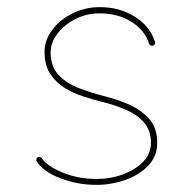

<svg xmlns="http://www.w3.org/2000/svg" viewBox="-20 -518 538 539"><path d="M409.2 -389.6Q412.6 -390.6 414.3 -393.8Q416 -397 415 -400.4Q401.4 -444.3 358.4 -471.2Q315.4 -498 259.8 -498Q219.7 -498 184.3 -480.7Q148.9 -463.4 127 -434.6Q105 -405.8 105 -371.6Q105 -335.4 120.6 -311.3Q136.2 -287.1 160.9 -271.7Q185.5 -256.3 213.6 -247.3Q241.7 -238.3 267.1 -231.9Q299.8 -224.1 331.3 -210.9Q362.8 -197.8 383.3 -175.3Q403.8 -152.8 403.8 -116.7Q403.8 -86.9 382.1 -64.2Q360.4 -41.5 325.4 -28.6Q290.5 -15.6 250.5 -15.6Q200.2 -15.6 156.2 -33.4Q112.3 -51.3 97.7 -73.7Q95.7 -76.7 92 -77.4Q88.4 -78.1 85.4 -76.2Q82.5 -74.2 82 -70.6Q81.5 -66.9 83.5 -64Q102.1 -35.6 150.1 -17.3Q198.2 1 250.5 1Q292 1 331.3 -12.7Q370.6 -26.4 396 -52.7Q421.4 -79.1 421.4 -116.7Q421.4 -160.2 397.2 -186Q373 -211.9 338.1 -226.3Q303.2 -240.7 271 -248.5Q236.8 -257.3 202.4 -270.3Q168 -283.2 145.3 -306.6Q122.6 -330.1 122.1 -370.6Q122.1 -398.4 141.4 -423.6Q160.6 -448.7 191.9 -464.6Q223.1 -480.5 259.8 -480.5Q311 -480.5 348.9 -456.8Q386.7 -433.1 398.4 -395.5Q399.4 -392.1 402.6 -390.4Q405.8 -388.7 409.2 -389.6Z"/></svg>

Font: Mikhak VF
Style: Regular
Weight: 100
Designer: Amin Abedi
Version: Version 3.001